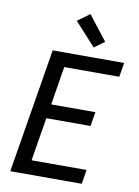

<svg xmlns="http://www.w3.org/2000/svg" viewBox="-104 -1049 808 1117"><g transform="rotate(10 300.0 -490.5)"><path d="M37 0 158 -735H580L566 -651H241L204 -424H465L451 -340H190L148 -84H473L459 0ZM390 -793 266 -929 338 -981 450 -837Z"/></g></svg>

Font: Iosevka Md Ex Obl
Style: Regular
Weight: 500
Width: 7
Italic angle: -9°
Monospace: yes
Designer: Belleve Invis
Foundry: Belleve Invis
Version: Version 32.5.0; ttfautohint (v1.8.4)